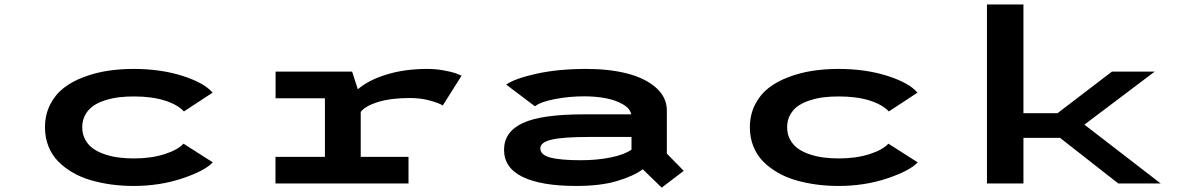

<svg xmlns="http://www.w3.org/2000/svg" viewBox="-20 -820 5290 858"><path d="M931 -94.5Q895.5 -56.5 794.8 -22.8Q694 11 577 11Q527 11 479.8 4.8Q432.5 -1.5 387.8 -14.2Q343 -27 305.8 -48.5Q268.5 -70 240.5 -98.2Q212.5 -126.5 196.8 -165.5Q181 -204.5 181 -251Q181 -307 203.8 -352Q226.5 -397 264.2 -426.5Q302 -456 353.8 -475.5Q405.5 -495 460.8 -503.5Q516 -512 577 -512Q698.5 -512 796 -480.8Q893.5 -449.5 930 -406L802 -322Q773 -353 715.5 -371Q658 -389 578.5 -389Q544 -389 513.2 -385.5Q482.5 -382 451.2 -372.2Q420 -362.5 397.8 -347.5Q375.5 -332.5 361.5 -307.8Q347.5 -283 347.5 -251Q347.5 -219.5 361.5 -194.8Q375.5 -170 397.8 -154.8Q420 -139.5 451 -129.5Q482 -119.5 513.2 -115.8Q544.5 -112 578.5 -112Q655 -112 714.8 -131Q774.5 -150 800 -178Z M1592 -119H1805.5V0H1211V-119H1432V-381H1211.5V-500H1553.5L1579 -421Q1628 -463 1709 -487.5Q1790 -512 1889 -512Q1928 -512 1964.2 -505.2Q2000.5 -498.5 2016.8 -492.5Q2033 -486.5 2042.5 -481.5L1958.5 -348.5Q1944.5 -358.5 1902.8 -370.2Q1861 -382 1813 -382Q1727.5 -382 1670.2 -364.5Q1613 -347 1592 -320Z M2600.5 -512Q2703 -512 2783 -491.5Q2863 -471 2911.5 -428.2Q2960 -385.5 2960 -325.5V-133.5L3035.5 -56.5L2937 18.5L2852.5 -63.5Q2812 -33.5 2738 -11.2Q2664 11 2555 11Q2399.5 11 2316 -29.2Q2232.5 -69.5 2232.5 -150.5Q2232.5 -231 2316.2 -270Q2400 -309 2587 -309H2801Q2795.5 -335.5 2763 -354.2Q2730.5 -373 2686.2 -381.2Q2642 -389.5 2591 -389.5Q2523 -389.5 2459.5 -377.2Q2396 -365 2370.5 -345L2242 -442Q2281.5 -469.5 2378.5 -490.8Q2475.5 -512 2600.5 -512ZM2575.5 -104Q2648.5 -104 2709.8 -116.5Q2771 -129 2802 -151.5V-208H2614.5Q2495 -208 2444.8 -196Q2394.5 -184 2394.5 -157Q2394.5 -128 2439.2 -116Q2484 -104 2575.5 -104Z M4081 -94.5Q4045.5 -56.5 3944.8 -22.8Q3844 11 3727 11Q3677 11 3629.8 4.8Q3582.5 -1.5 3537.8 -14.2Q3493 -27 3455.8 -48.5Q3418.5 -70 3390.5 -98.2Q3362.5 -126.5 3346.8 -165.5Q3331 -204.5 3331 -251Q3331 -307 3353.8 -352Q3376.5 -397 3414.2 -426.5Q3452 -456 3503.8 -475.5Q3555.5 -495 3610.8 -503.5Q3666 -512 3727 -512Q3848.5 -512 3946 -480.8Q4043.5 -449.5 4080 -406L3952 -322Q3923 -353 3865.5 -371Q3808 -389 3728.5 -389Q3694 -389 3663.2 -385.5Q3632.5 -382 3601.2 -372.2Q3570 -362.5 3547.8 -347.5Q3525.5 -332.5 3511.5 -307.8Q3497.5 -283 3497.5 -251Q3497.5 -219.5 3511.5 -194.8Q3525.5 -170 3547.8 -154.8Q3570 -139.5 3601 -129.5Q3632 -119.5 3663.2 -115.8Q3694.5 -112 3728.5 -112Q3805 -112 3864.8 -131Q3924.5 -150 3950 -178Z M4977.5 0 4717 -204H4553.5V0H4390.5V-800H4553.5V-314H4705.5L4949 -500H5140L4826 -263L5167 0Z"/></svg>

Font: League Mono Extended SemiBold
Style: Regular
Weight: 600
Width: 9
Designer: Tyler Finck
Foundry: The League of Moveable Type / Tyler Finck
Version: Version 2.210